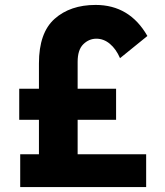

<svg xmlns="http://www.w3.org/2000/svg" viewBox="-20 -759 668 779"><path d="M295 -508V-399H451V-273H295V-133H573V0H62V-133H138V-273H58V-399H138V-502Q138 -626 201.5 -682.5Q265 -739 368 -739Q506 -739 578 -613L467 -523Q451 -560 426 -581Q401 -602 371 -602Q341 -602 318 -579.5Q295 -557 295 -508Z"/></svg>

Font: Montserrat Alternates
Style: Bold
Weight: 700
Version: Version 2.001